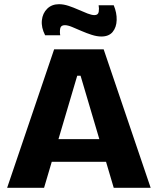

<svg xmlns="http://www.w3.org/2000/svg" viewBox="-20 -895 752 915"><path d="M14 0 238 -660H474L698 0H522L364 -534H348L190 0ZM147 -124V-232H589V-124ZM463 -721Q442 -721 417 -729Q392 -737 368 -747.5Q344 -758 323.5 -766.5Q303 -775 289 -775Q270 -775 267 -759.5Q264 -744 267 -727H195Q176 -764 179.5 -798Q183 -832 205 -853.5Q227 -875 261 -875Q283 -875 307 -867Q331 -859 354.5 -848.5Q378 -838 397.5 -830.5Q417 -823 430 -823Q448 -823 450.5 -839Q453 -855 450 -870H522Q537 -834 536 -799.5Q535 -765 517 -743Q499 -721 463 -721Z"/></svg>

Font: Bricolage Grotesque 96pt ExtraBold ExtraBold
Style: Regular
Weight: 800
Version: Version 1.001;gftools[0.9.33.dev8+g029e19f]